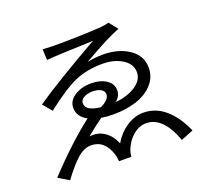

<svg xmlns="http://www.w3.org/2000/svg" viewBox="-136 -946 1272 1167"><g transform="rotate(-20 500.0 -362.5)"><path d="M360 -365Q360 -317 455 -306Q514 -334 514 -369Q514 -390 493 -402Q472 -414 439 -414Q409 -414 384.5 -401.5Q360 -389 360 -365ZM243 -758Q291 -755 311 -755Q476 -755 607 -763Q653 -766 674 -774L719 -717Q650 -694 473 -592Q522 -603 579 -603Q678 -602 744.5 -556Q811 -510 811 -434Q811 -371 769 -326Q727 -281 661 -260Q595 -239 514 -239Q471 -239 435 -245Q384 -208 329 -163Q384 -170 425.5 -142.5Q467 -115 490 -60Q522 -116 574.5 -151.5Q627 -187 685 -187Q765 -187 827.5 -132Q890 -77 930 17L850 49Q788 -121 679 -121Q634 -121 594.5 -87.5Q555 -54 535 -2Q528 16 526 40H447Q442 2 440 -3Q407 -109 319 -109Q272 -109 227 -68Q182 -27 128 47L59 6Q219 -165 356 -270Q296 -302 296 -359Q296 -406 341 -434.5Q386 -463 445 -463Q507 -463 545.5 -437.5Q584 -412 584 -369Q584 -334 552 -305Q629 -312 681.5 -346.5Q734 -381 734 -432Q734 -485 681.5 -518Q629 -551 554 -551Q451 -551 374 -517Q298 -484 173 -386L124 -444Q260 -538 548 -702Q538 -701 471.5 -699Q405 -697 340 -694Q275 -691 246 -688Z"/></g></svg>

Font: Noto Sans SC
Style: Regular
Weight: 400
Designer: Ryoko NISHIZUKA  (kana, bopomofo & ideographs); Paul D. Hunt (Latin, Greek & Cyrillic); Sandoll Communications , Soo-you
Foundry: Adobe
Version: Version 2.002;hotconv 1.0.116;makeotfexe 2.5.65601